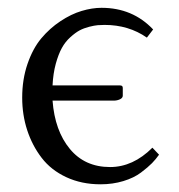

<svg xmlns="http://www.w3.org/2000/svg" viewBox="-20 -462 461 494"><path d="M115.2 -242.2H289.1Q295.9 -242.2 295.9 -235.8V-215.8Q295.9 -210 288.6 -206.5Q281.2 -203.1 272.9 -203.1H115.2Q121.1 -125.5 159.7 -78.9Q198.2 -32.2 263.2 -32.2Q322.3 -32.2 372.1 -82L389.2 -64Q381.3 -52.7 371.1 -42.2Q360.8 -31.7 342.8 -18.1Q324.7 -4.4 297.4 3.9Q270 12.2 238.8 12.2Q189.9 12.2 150.6 -6.1Q111.3 -24.4 87.2 -55.9Q63 -87.4 50 -127Q37.1 -166.5 37.1 -210.9Q37.1 -257.8 50.8 -297.6Q64.5 -337.4 86.2 -363.3Q107.9 -389.2 135.5 -407.5Q163.1 -425.8 189.9 -433.8Q216.8 -441.9 241.2 -441.9Q321.3 -441.9 374 -386.2L357.9 -365.2Q311 -397.9 249 -397.9Q239.7 -397.9 231.4 -397.2Q223.1 -396.5 209.5 -393.1Q195.8 -389.6 184.8 -383.8Q173.8 -377.9 160.9 -366.2Q147.9 -354.5 139.2 -338.6Q130.4 -322.8 123.5 -297.9Q116.7 -272.9 115.2 -242.2Z"/></svg>

Font: Linux Libertine G
Style: Regular
Weight: 400
Designer: Philipp H. Poll
Foundry: Philipp H. Poll
Version: Version 4.7.5